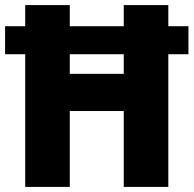

<svg xmlns="http://www.w3.org/2000/svg" viewBox="-22 -734 760 754"><path d="M77 0H252V-298H464V0H639V-521H718V-631H639V-714H464V-631H252V-714H77V-631H-2V-521H77ZM252 -444V-521H464V-444Z"/></svg>

Font: Noto Sans Bengali SemiCondensed ExtraBold
Style: Regular
Weight: 800
Width: 4
Designer: Joana Ranito - Universal Thirst; Jelle Bosma - Monotype Design Team
Foundry: Universal Thirst ehf.
Version: Version 3.000